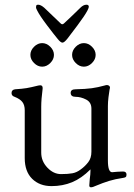

<svg xmlns="http://www.w3.org/2000/svg" viewBox="-20 -776 567 815"><path d="M29 0ZM359 11 361 -16Q364 -36 364 -51V-57Q326 -19 286 -2.5Q246 14 199 14Q148 14 116.5 -17Q85 -48 85 -105V-308Q85 -330 75 -343Q65 -356 42 -365Q29 -369 29 -381Q29 -395 44 -397Q75 -399 93 -402Q111 -405 143 -413L151 -414Q162 -414 161 -400Q155 -354 155 -323V-128Q155 -92 181 -64.5Q207 -37 239 -37Q269 -37 287.5 -40.5Q306 -44 323 -57Q341 -70 354.5 -87.5Q368 -105 368 -132V-315Q368 -342 345.5 -353.5Q323 -365 301 -365Q280 -365 280 -382Q280 -397 301 -397Q344 -398 369.5 -401.5Q395 -405 424 -413Q430 -415 434 -415Q439 -415 443 -412Q447 -409 447 -404L445 -395Q443 -384 440.5 -363.5Q438 -343 438 -326V-95Q438 -45 456 -45L479 -47L502 -48Q517 -48 517 -35Q517 -27 513.5 -24.5Q510 -22 503 -21Q469 -16 443 -8Q417 0 386 13Q374 19 366 19Q359 19 359 11ZM109 -543Q109 -562 124.5 -577.5Q140 -593 159 -593Q178 -593 193.5 -577.5Q209 -562 209 -543Q209 -524 193.5 -508.5Q178 -493 159 -493Q140 -493 124.5 -508.5Q109 -524 109 -543ZM286 -543Q286 -562 301.5 -577.5Q317 -593 336 -593Q355 -593 370.5 -577.5Q386 -562 386 -543Q386 -524 370.5 -508.5Q355 -493 336 -493Q317 -493 301.5 -508.5Q286 -524 286 -543ZM223 -613Q212 -626 180.5 -667.5Q149 -709 138 -731Q133 -741 133 -743Q133 -751 134.5 -753.5Q136 -756 142 -756Q153 -756 168 -743L191 -721L237 -677Q241 -673 244 -673Q248 -673 252 -677L287 -710L321 -743Q334 -756 347 -756Q357 -756 357 -747Q357 -743 351 -731Q340 -710 309 -668.5Q278 -627 267 -613Q253 -595 245 -595Q237 -595 223 -613Z"/></svg>

Font: EB Garamond
Style: Regular
Weight: 400
Designer: Georg Duffner and Octavio Pardo
Foundry: Georg Duffner
Version: Version 1.000; ttfautohint (v1.6)